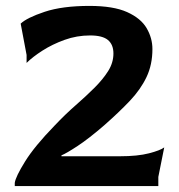

<svg xmlns="http://www.w3.org/2000/svg" viewBox="-20 -630 606 650"><path d="M30 0V-11Q33 -32 65 -83.5Q97 -135 165 -205Q201 -243 236.5 -274Q272 -305 300.5 -333.5Q329 -362 346.5 -390Q364 -418 364 -449Q364 -479 345.5 -494.5Q327 -510 285 -510Q240 -510 198.5 -495Q157 -480 123.5 -458.5Q90 -437 70 -417V-444L50 -550Q71 -570 131 -590Q191 -610 283 -610Q364 -610 410.5 -589Q457 -568 476.5 -534.5Q496 -501 496 -464Q496 -411 476 -369Q456 -327 419.5 -288.5Q383 -250 333 -206Q281 -161 243 -136Q205 -111 188 -104V-101H386Q446 -101 484.5 -111Q523 -121 536 -131L516 -31V0Z"/></svg>

Font: Red Rose SemiBold
Style: Regular
Weight: 600
Designer: Jaikishan Patel
Version: Version 2.000